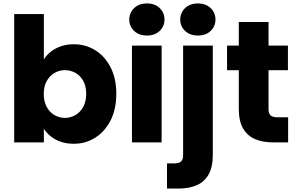

<svg xmlns="http://www.w3.org/2000/svg" viewBox="-20 -821 1714 1107"><path d="M232.9 -478.5Q248.7 -504 273.5 -523.5Q298.3 -542.9 331.9 -554.4Q365.5 -565.8 405.3 -565.8Q474.1 -565.8 529.7 -531.1Q585.3 -496.3 617.9 -432.3Q650.6 -368.3 650.6 -280.1Q650.6 -191.9 617.9 -127.4Q585.3 -62.9 529.7 -27.5Q474.1 7.9 405.3 7.9Q364.5 7.9 331 -3.5Q297.4 -14.9 273.1 -34.4Q248.7 -53.9 232.9 -78.4V0H61.8V-740H232.9ZM477 -280.1Q477 -324.8 459.8 -355Q442.7 -385.2 414.8 -400.9Q386.8 -416.6 354.4 -416.6Q322.5 -416.6 294.5 -400.7Q266.6 -384.7 249.5 -354Q232.3 -323.4 232.3 -279.2Q232.3 -235 249.5 -204.1Q266.6 -173.2 294.5 -157.2Q322.5 -141.2 354.4 -141.2Q386.8 -141.2 414.8 -157.4Q442.7 -173.6 459.8 -204.8Q477 -235.9 477 -280.1Z M740.8 0V-557.9H911.9V0ZM827.3 -616.1Q781.5 -616.1 753.4 -642.6Q725.3 -669.2 725.3 -708.1Q725.3 -747.5 753.4 -774.4Q781.5 -801.2 827.3 -801.2Q872.6 -801.2 900.5 -774.4Q928.4 -747.5 928.4 -708.1Q928.4 -669.2 900.5 -642.6Q872.6 -616.1 827.3 -616.1Z M1121.3 -616.1Q1075.5 -616.1 1047.3 -642.6Q1019.2 -669.2 1019.2 -708.1Q1019.2 -747.5 1047.3 -774.4Q1075.5 -801.2 1121.3 -801.2Q1166.6 -801.2 1194.5 -774.4Q1222.3 -747.5 1222.3 -708.1Q1222.3 -669.2 1194.5 -642.6Q1166.6 -616.1 1121.3 -616.1ZM1035.8 -557.9H1206.9V71.5Q1206.9 143.9 1181.8 186.6Q1156.7 229.4 1112.2 247.8Q1067.7 266.2 1009.8 266.2H942.8V121.1H983.9Q1012.5 121.1 1024.2 109.7Q1035.8 98.3 1035.8 73.7Z M1356.8 -194.2V-694.3H1528.3V-192.1Q1528.3 -167.4 1539.9 -156Q1551.5 -144.7 1580.2 -144.7H1641.2V0H1554.3Q1496.4 0 1451.9 -18.4Q1407.4 -36.9 1382.1 -79.3Q1356.8 -121.8 1356.8 -194.2ZM1640.1 -416.3H1289.1V-557.9H1640.1Z"/></svg>

Font: Poppins Variable
Style: Regular
Weight: 100
Designer: Jonny Pinhorn
Foundry: Indian Type Foundry
Version: Version 6.000